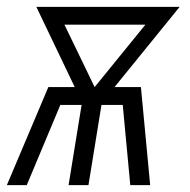

<svg xmlns="http://www.w3.org/2000/svg" viewBox="-35 -540 555 560"><path d="M-15 0 106 -286H183L71 -520H489L299 -286H376L403 0H345L323 -234H261L223 0H165L203 -234H141L43 0ZM241 -286 389 -468H153Z"/></svg>

Font: Iosevka Light Oblique
Style: Regular
Weight: 300
Italic angle: -9°
Monospace: yes
Designer: Belleve Invis
Foundry: Belleve Invis
Version: Version 32.5.0; ttfautohint (v1.8.4)